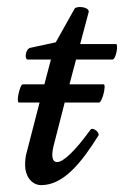

<svg xmlns="http://www.w3.org/2000/svg" viewBox="-20 -525 360 558"><path d="M100 13C164 13 216 -51 266 -131C271 -140 249 -157 243 -148C198 -86 164 -54 146 -54C137 -54 132 -61 132 -75C132 -84 134 -96 138 -110L168 -227H268C277 -227 290 -280 281 -280H182L201 -352H307C317 -352 325 -397 317 -397H213L238 -491C238 -506 202 -508 197 -500L142 -402L68 -386C54 -383 50 -352 61 -352H128L109 -280H46C38 -280 26 -227 35 -227H95L57 -80C54 -70 53 -57 53 -44C53 -16 70 13 100 13Z"/></svg>

Font: Junicode Two Beta SemiCondensed Medium
Style: Italic
Weight: 500
Width: 4
Italic angle: -10°
Version: Version 1.063